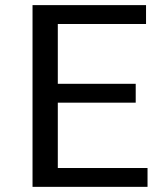

<svg xmlns="http://www.w3.org/2000/svg" viewBox="-20 -726 653 746"><path d="M106.4 -706.1H547.4V-632.8H204.6V-400.4H507.3V-327.1H204.6V-73.2H553.2V0H106.4Z"/></svg>

Font: Monda
Style: Regular
Weight: 400
Designer: Vernon Adams
Foundry: Vernon Adams
Version: Version 2.100; ttfautohint (v1.8.3)